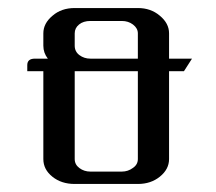

<svg xmlns="http://www.w3.org/2000/svg" viewBox="-20 -458 537 478"><path d="M47.9 -280.8V-295.9Q47.9 -312 66.9 -312H99.1Q87.9 -326.2 87.9 -344.2V-375Q87.9 -399.9 110.8 -418.9Q132.8 -438 166 -438H323.2Q355.5 -438 377.9 -418.9Q400.9 -399.9 400.9 -375V-312H458L438 -280.8H400.9V-62Q400.9 -36.6 377.9 -18.1Q355.5 0 323.2 0H166Q132.8 0 110.4 -18.1Q87.9 -36.1 87.9 -62V-280.8ZM166 -62Q166 -48.3 177.7 -39.6Q189.5 -30.8 205.1 -30.8H283.2Q298.8 -30.8 311 -40Q323.2 -48.3 323.2 -62V-280.8H166ZM166 -344.2Q166 -329.6 177.7 -320.8Q189.5 -312 205.1 -312H323.2V-375Q323.2 -387.7 311 -397Q299.3 -405.8 283.2 -405.8H205.1Q187.5 -405.8 176.8 -397Q166 -388.2 166 -375Z"/></svg>

Font: Hhenum
Style: Regular
Weight: 400
Designer: T. Christopher White
Version: Version 1.0